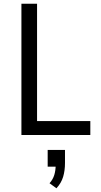

<svg xmlns="http://www.w3.org/2000/svg" viewBox="-20 -725 543 1031"><path d="M95 0V-705H179V-75H465V0ZM283 286 246 259Q264 239 271.5 214.5Q279 190 279 159L291 170H236V80H329V150Q329 191 319 224.5Q309 258 283 286Z"/></svg>

Font: Nunito Sans 7pt Condensed
Style: Regular
Weight: 400
Width: 3
Designer: Vernon Adams
Foundry: Vernon Adams
Version: Version 3.101;gftools[0.9.27]